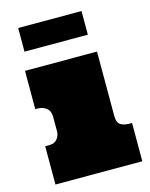

<svg xmlns="http://www.w3.org/2000/svg" viewBox="-112 -807 685 878"><g transform="rotate(-15 230.5 -367.5)"><path d="M380.9 -538.1V-233.9Q380.9 -201.2 397 -191.2Q413.1 -181.2 438 -181.2H451.2V0H40V-181.2H59.1Q85 -181.2 97.4 -197.5Q109.9 -213.9 109.9 -232.9V-301.8Q109.9 -330.1 92 -343.5Q74.2 -356.9 50.8 -356.9H40V-538.1ZM60.5 -735.4H360.4V-623.5H60.5Z"/></g></svg>

Font: Ultra
Style: Regular
Weight: 400
Designer: Astigmatic (AOETI)
Foundry: Astigmatic (AOETI)
Version: Version 1.000